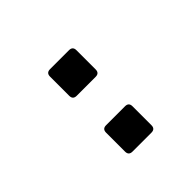

<svg xmlns="http://www.w3.org/2000/svg" viewBox="20 -985 545 545"><g transform="rotate(45 292.5 -712.0)"><path d="M161 -659H238C248 -659 253 -664 253 -674V-750C253 -760 248 -765 238 -765H161C151 -765 146 -760 146 -750V-674C146 -664 151 -659 161 -659ZM386 -659H462C472 -659 477 -664 477 -674V-750C477 -760 472 -765 462 -765H386C376 -765 371 -760 371 -750V-674C371 -664 376 -659 386 -659Z"/></g></svg>

Font: OpenDyslexic3
Style: Regular
Weight: 400
Designer: Abelardo Gonzalez
Version: Version 3.001;PS 003.001;hotconv 1.0.88;makeotf.lib2.5.64775